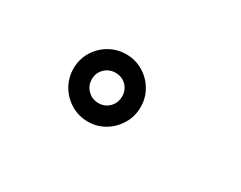

<svg xmlns="http://www.w3.org/2000/svg" viewBox="-43 -893 704 561"><g transform="rotate(30 309.5 -612.5)"><path d="M263.5 -499.5Q232.5 -499.5 206.5 -515Q180.5 -530.5 165.2 -556.5Q150 -582.5 150 -613.5Q150 -644.5 165.2 -670.2Q180.5 -696 206.5 -711.2Q232.5 -726.5 263.5 -726.5Q294.5 -726.5 320.2 -711.2Q346 -696 361.2 -670.2Q376.5 -644.5 376.5 -613.5Q376.5 -582.5 361.2 -556.5Q346 -530.5 320.2 -515Q294.5 -499.5 263.5 -499.5ZM263.5 -562Q285 -562 299.5 -576.8Q314 -591.5 314 -613.5Q314 -635 299.5 -649.5Q285 -664 263.5 -664Q242 -664 227 -649.5Q212 -635 212 -613.5Q212 -591.5 227 -576.8Q242 -562 263.5 -562Z"/></g></svg>

Font: Sono ExtraLight Monospace Medium
Style: Regular
Weight: 500
Version: Version 2.112